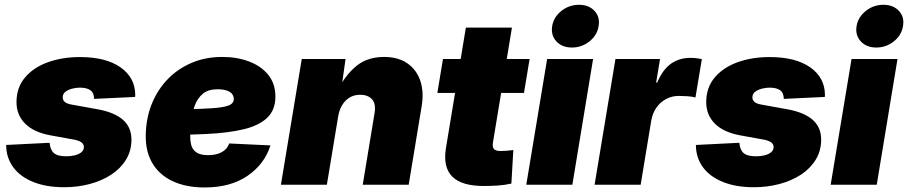

<svg xmlns="http://www.w3.org/2000/svg" viewBox="-20 -787 3869 818"><path d="M253.4 10.7Q178.2 10.7 122.8 -11.2Q67.4 -33.2 37.4 -73.2Q7.3 -113.3 6.3 -166.5Q6.3 -167.5 6.3 -168.2Q6.3 -168.9 6.3 -169.4L191.4 -178.7Q193.8 -148.9 209.5 -135Q225.1 -121.1 263.2 -121.1Q280.8 -121.1 297.6 -125Q314.5 -128.9 325.9 -137.7Q337.4 -146.5 337.4 -160.6Q337.4 -172.9 326.4 -180.9Q315.4 -189 288.6 -193.4L194.8 -210.4Q123.5 -223.6 86.9 -260.5Q50.3 -297.4 50.3 -351.6Q50.3 -414.1 86.7 -457Q123 -500 184.3 -522Q245.6 -543.9 320.3 -543.9Q430.7 -543.9 492.9 -500.5Q555.2 -457 556.2 -383.8Q556.2 -381.8 555.9 -379.2Q555.7 -376.5 555.7 -374L380.9 -365.7Q380.4 -392.1 364.7 -402.8Q349.1 -413.6 320.3 -413.6Q304.2 -413.6 287.1 -409.2Q270 -404.8 258.5 -395.8Q247.1 -386.7 247.1 -371.6Q247.1 -361.3 255.4 -353.3Q263.7 -345.2 286.1 -341.3L394 -321.8Q466.3 -309.1 503.2 -277.1Q540 -245.1 540 -192.4Q540 -144.5 516.8 -106.7Q493.7 -68.8 453.6 -42.7Q413.6 -16.6 361.8 -2.9Q310.1 10.7 253.4 10.7Z M851.6 11.7Q771 11.7 712.9 -16.4Q654.8 -44.4 625.7 -97.9Q596.7 -151.4 601.6 -228Q605 -293.5 629.4 -350.8Q653.8 -408.2 696.5 -451.7Q739.3 -495.1 797.6 -519.8Q856 -544.4 927.7 -544.4Q989.7 -544.4 1041 -525.1Q1092.3 -505.9 1122.8 -468.3Q1153.3 -430.7 1153.3 -375.5Q1153.3 -318.4 1118.4 -285.2Q1083.5 -252 1018.3 -236.3Q953.1 -220.7 862.1 -216.3Q771 -211.9 658.2 -211.9L676.3 -321.3Q772.9 -321.3 832.3 -323.2Q891.6 -325.2 922.9 -330.1Q954.1 -335 965.1 -343.5Q976.1 -352.1 976.1 -364.7Q976.1 -384.8 958.3 -395.8Q940.4 -406.7 907.2 -406.7Q866.7 -406.7 843.8 -387.2Q820.8 -367.7 810.1 -338.1Q799.3 -308.6 795.9 -277.3Q792.5 -246.1 791 -222.7Q789.1 -193.8 793.9 -172.1Q798.8 -150.4 815.9 -138.2Q833 -126 867.2 -126Q902.3 -126 925.5 -139.2Q948.7 -152.3 956.5 -175.8L1132.3 -167.5Q1106.9 -87.4 1034.4 -37.8Q961.9 11.7 851.6 11.7Z M1420.4 -289.1 1372.6 0H1176.8L1265.6 -535.6H1452.1L1432.6 -395.5L1418.9 -401.4Q1449.7 -465.3 1497.1 -504.9Q1544.4 -544.4 1616.2 -544.4Q1676.8 -544.4 1716.1 -516.8Q1755.4 -489.3 1771 -441.7Q1786.6 -394 1776.4 -334L1721.2 0H1525.4L1575.7 -304.7Q1582.5 -344.7 1564.9 -364Q1547.4 -383.3 1514.6 -383.3Q1488.8 -383.3 1469.2 -371.3Q1449.7 -359.4 1437.3 -338.4Q1424.8 -317.4 1420.4 -289.1Z M2236.3 -535.6 2212.4 -391.1H1843.3L1867.2 -535.6ZM1964.8 -669.4H2161.1L2080.1 -179.7Q2077.1 -160.6 2084.5 -152.1Q2091.8 -143.6 2113.8 -143.6Q2124 -143.6 2142.1 -145Q2160.2 -146.5 2167 -147.9L2158.7 -4.9Q2130.9 1.5 2100.6 3.4Q2070.3 5.4 2041.5 5.4Q1946.3 5.4 1906.5 -34.9Q1866.7 -75.2 1879.9 -156.2Z M2222.2 0 2311 -535.6H2506.8L2418.5 0ZM2416.5 -584.5Q2374.5 -584.5 2350.3 -610.8Q2326.2 -637.2 2332.5 -675.8Q2338.9 -714.4 2371.8 -740.5Q2404.8 -766.6 2446.8 -766.6Q2488.8 -766.6 2512.9 -740.5Q2537.1 -714.4 2530.3 -675.8Q2524.4 -637.2 2491.5 -610.8Q2458.5 -584.5 2416.5 -584.5Z M2513.2 0 2602.1 -535.6H2792L2775.4 -435.1H2779.8Q2803.7 -491.2 2839.1 -515.9Q2874.5 -540.5 2921.4 -540.5Q2934.6 -540.5 2946.8 -539.1Q2959 -537.6 2970.2 -535.2L2942.9 -371.6Q2930.7 -375.5 2909.4 -377Q2888.2 -378.4 2872.1 -378.4Q2842.8 -378.4 2817.9 -365.2Q2793 -352.1 2776.4 -328.1Q2759.8 -304.2 2754.4 -272L2709.5 0Z M3191.9 10.7Q3116.7 10.7 3061.3 -11.2Q3005.9 -33.2 2975.8 -73.2Q2945.8 -113.3 2944.8 -166.5Q2944.8 -167.5 2944.8 -168.2Q2944.8 -168.9 2944.8 -169.4L3129.9 -178.7Q3132.3 -148.9 3147.9 -135Q3163.6 -121.1 3201.7 -121.1Q3219.2 -121.1 3236.1 -125Q3252.9 -128.9 3264.4 -137.7Q3275.9 -146.5 3275.9 -160.6Q3275.9 -172.9 3264.9 -180.9Q3253.9 -189 3227.1 -193.4L3133.3 -210.4Q3062 -223.6 3025.4 -260.5Q2988.8 -297.4 2988.8 -351.6Q2988.8 -414.1 3025.1 -457Q3061.5 -500 3122.8 -522Q3184.1 -543.9 3258.8 -543.9Q3369.1 -543.9 3431.4 -500.5Q3493.7 -457 3494.6 -383.8Q3494.6 -381.8 3494.4 -379.2Q3494.1 -376.5 3494.1 -374L3319.3 -365.7Q3318.8 -392.1 3303.2 -402.8Q3287.6 -413.6 3258.8 -413.6Q3242.7 -413.6 3225.6 -409.2Q3208.5 -404.8 3197 -395.8Q3185.5 -386.7 3185.5 -371.6Q3185.5 -361.3 3193.8 -353.3Q3202.1 -345.2 3224.6 -341.3L3332.5 -321.8Q3404.8 -309.1 3441.7 -277.1Q3478.5 -245.1 3478.5 -192.4Q3478.5 -144.5 3455.3 -106.7Q3432.1 -68.8 3392.1 -42.7Q3352.1 -16.6 3300.3 -2.9Q3248.5 10.7 3191.9 10.7Z M3519 0 3607.9 -535.6H3803.7L3715.3 0ZM3713.4 -584.5Q3671.4 -584.5 3647.2 -610.8Q3623 -637.2 3629.4 -675.8Q3635.7 -714.4 3668.7 -740.5Q3701.7 -766.6 3743.7 -766.6Q3785.6 -766.6 3809.8 -740.5Q3834 -714.4 3827.1 -675.8Q3821.3 -637.2 3788.3 -610.8Q3755.4 -584.5 3713.4 -584.5Z"/></svg>

Font: Inter 20pt Black
Style: Italic
Weight: 900
Italic angle: -9.3988°
Version: Version 4.001;git-66647c0bb